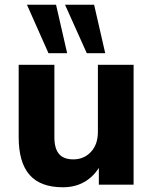

<svg xmlns="http://www.w3.org/2000/svg" viewBox="-20 -781 647 812"><path d="M246 11Q151 11 105 -41.5Q59 -94 59 -201V-507H210V-201Q210 -153 229.5 -130Q249 -107 290 -107Q335 -107 364.5 -138.5Q394 -170 394 -223V-507H545V0H398V-97H412Q389 -46 346.5 -17.5Q304 11 246 11ZM347 -556 255 -761H378L425 -556ZM185 -556 94 -761H217L264 -556Z"/></svg>

Font: Mulish ExtraLight ExtraBold
Style: Regular
Weight: 800
Version: Version 3.603